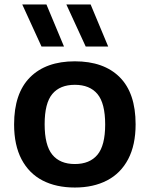

<svg xmlns="http://www.w3.org/2000/svg" viewBox="-20 -828 669 858"><path d="M43 -272Q43 -411 114.2 -482.5Q185.5 -554 314.5 -554Q444 -554 515 -483Q586 -412 586 -272.5Q586 -180 552.8 -116.8Q519.5 -53.5 458.5 -21.8Q397.5 10 314.5 10Q231 10 170.2 -21.5Q109.5 -53 76.2 -116.2Q43 -179.5 43 -272ZM450 -271.5Q450 -366.5 415.5 -407.8Q381 -449 314.5 -449Q248 -449 213.8 -408Q179.5 -367 179.5 -273Q179.5 -178.5 213.8 -136.8Q248 -95 314.5 -95Q381 -95 415.5 -136.5Q450 -178 450 -271.5ZM165.5 -620 79.5 -808H187.5L266 -620ZM363 -620 276.5 -808H385L463.5 -620Z"/></svg>

Font: Encode Sans Semi Expanded SmBd
Style: Regular
Weight: 600
Width: 6
Designer: Multiple Designers
Foundry: Impallari Type
Version: Version 2.000